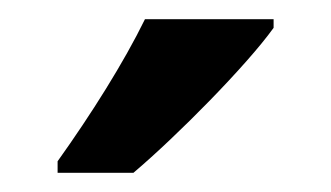

<svg xmlns="http://www.w3.org/2000/svg" viewBox="-20 -786 345 200"><path d="M265 -757V-766H131C109 -721 75 -667 40 -618V-606H119C165 -645 237 -718 265 -757Z"/></svg>

Font: Noto Sans Arabic UI Cn SmBd
Style: Regular
Weight: 600
Width: 3
Designer: Monotype Design Team, Nadine Chahine and Nizar Qandah
Foundry: Monotype Imaging Inc.
Version: Version 2.010